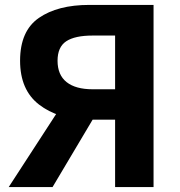

<svg xmlns="http://www.w3.org/2000/svg" viewBox="-20 -762 735 782"><path d="M61.8 -514.6Q61.8 -636 138.3 -689Q214.8 -742 343.8 -742H605.4V0H448.8V-274.6H337.8Q216.4 -276.4 139.1 -336Q61.8 -395.6 61.8 -514.6ZM448.8 -617.2H357.6Q284.8 -617.2 249.6 -593.8Q214.4 -570.4 214.4 -514.6Q214.4 -457 251.1 -427.7Q287.8 -398.4 357.6 -398.4H448.8ZM381.4 -315.2 194 0H15.4L273 -396.6Z"/></svg>

Font: 寒蝉端黑体 Light
Style: Regular
Weight: 300
Designer: ChillDuanSans {Warren2060}; 
Source Han Sans {Ryoko NISHIZUKA 西塚涼子 (kana, bopomofo & ideographs); Paul D. Hunt (Latin, G
Foundry: ChillType&Adobe
Version: Version 1.300;Glyphs 3.3 (3306)